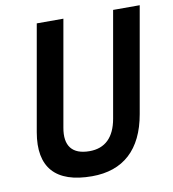

<svg xmlns="http://www.w3.org/2000/svg" viewBox="-80 -763 758 843"><g transform="rotate(-10 299.5 -341.5)"><path d="M263.2 9.8C402.8 9.8 489.3 -68.8 516.1 -222.7L599.1 -693.4H480.5L397.5 -222.7C383.3 -142.1 340.8 -100.6 271.5 -100.6C194.3 -100.6 161.1 -142.6 175.8 -222.7L258.8 -693.4H140.1L57.1 -222.7C30.3 -69.8 100.6 9.8 263.2 9.8Z"/></g></svg>

Font: Cascadia Mono SemiBold
Style: Italic
Weight: 600
Italic angle: -10°
Monospace: yes
Designer: Aaron Bell
Foundry: Saja Typeworks
Version: Version 2404.023